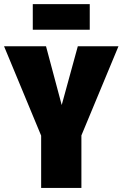

<svg xmlns="http://www.w3.org/2000/svg" viewBox="-38 -923 602 943"><path d="M402.8 -776.9H123V-902.8H402.8ZM543.9 -695.8 361.8 -257.8V0H164.1V-256.8L-18.1 -695.8H188L265.1 -407.2L344.2 -695.8Z"/></svg>

Font: Fira Sans Compressed Heavy
Style: Regular
Weight: 900
Width: 1
Designer: Carrois Corporate & Edenspiekermann AG
Foundry: Carrois Corporate GbR & Edenspiekermann AG
Version: Version 4.203;PS 004.203;hotconv 1.0.88;makeotf.lib2.5.64775